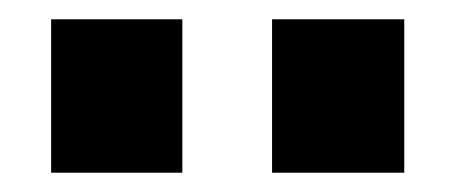

<svg xmlns="http://www.w3.org/2000/svg" viewBox="-20 -830 472 199"><path d="M262 -651V-810H399V-651ZM33 -651V-810H169V-651Z"/></svg>

Font: Oswald Heavy
Style: Regular
Weight: 400
Designer: Vernon Adams
Foundry: Vernon Adams
Version: Version 4.101